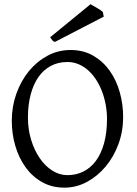

<svg xmlns="http://www.w3.org/2000/svg" viewBox="-20 -864 640 899"><path d="M481 -307.1Q481 -340.8 474.9 -373.8Q468.8 -406.7 457.5 -436.3Q446.3 -465.8 429.9 -491Q413.6 -516.1 393.1 -534.4Q372.6 -552.7 348.1 -563.2Q323.7 -573.7 295.9 -573.7Q252.4 -573.7 218 -555.4Q183.6 -537.1 159.9 -503.2Q136.2 -469.2 123.5 -420.9Q110.8 -372.6 110.8 -313Q110.8 -258.3 125.7 -209.5Q140.6 -160.6 165.8 -123.8Q190.9 -86.9 224.6 -65.4Q258.3 -43.9 295.9 -43.9Q336.4 -43.9 370.4 -60.8Q404.3 -77.6 429 -110.8Q453.6 -144 467.3 -193.4Q481 -242.7 481 -307.1ZM556.6 -315.9Q556.6 -249.5 534.7 -189.7Q512.7 -129.9 474.9 -84.5Q437 -39.1 387.2 -12.2Q337.4 14.6 281.7 14.6Q223.1 14.6 177.2 -11.2Q131.3 -37.1 99.9 -80.6Q68.4 -124 51.8 -180.7Q35.2 -237.3 35.2 -298.8Q35.2 -365.2 56.6 -425.3Q78.1 -485.4 115.2 -530.8Q152.3 -576.2 202.4 -603Q252.4 -629.9 310.1 -629.9Q370.6 -629.9 416.5 -603.3Q462.4 -576.7 493.7 -532.7Q524.9 -488.8 540.8 -432.1Q556.6 -375.5 556.6 -315.9ZM236.8 -667.5Q228.5 -670.9 224.9 -675.5Q221.2 -680.2 214.8 -689.5L403.8 -844.2Q408.7 -841.3 417 -836.7Q425.3 -832 434.1 -826.9Q442.9 -821.8 450.2 -816.9Q457.5 -812 461.4 -808.1L465.8 -786.1Z"/></svg>

Font: Gentium Plus Viet
Style: Regular
Weight: 400
Designer: J. Victor Gaultney, Annie Olsen, Iska Routamaa, Becca Hirsbrunner
Foundry: SIL International
Version: Version 5.000